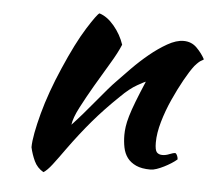

<svg xmlns="http://www.w3.org/2000/svg" viewBox="-44 -532 701 630"><g transform="rotate(5 306.5 -217.5)"><path d="M259 -485Q285 -477 308 -449.5Q331 -422 342 -389Q331 -362 308 -324Q285 -286 262 -246.5Q239 -207 220.5 -171.5Q202 -136 199 -113Q215 -130 234.5 -152.5Q254 -175 272.5 -197.5Q291 -220 307 -238.5Q323 -257 332 -266Q351 -286 377 -312.5Q403 -339 431.5 -362.5Q460 -386 489 -402.5Q518 -419 542 -419Q568 -419 585.5 -401.5Q603 -384 613 -365Q613 -363 605.5 -359.5Q598 -356 584 -340Q570 -322 552.5 -290.5Q535 -259 518.5 -222.5Q502 -186 491 -148Q480 -110 480 -79Q480 -54 486.5 -47Q493 -40 505 -40Q516 -40 528 -45Q540 -50 547 -50Q551 -48 553.5 -41.5Q556 -35 556 -30Q548 -23 537 -16Q526 -9 514 -3Q502 3 490.5 7Q479 11 470 11Q441 11 422.5 2.5Q404 -6 393.5 -20Q383 -34 379 -53.5Q375 -73 375 -95Q375 -107 377 -122Q379 -137 385 -157.5Q391 -178 402 -206.5Q413 -235 430 -275Q428 -275 403 -261Q378 -247 349 -218Q302 -173 264.5 -129Q227 -85 188 -31Q166 0 149.5 21.5Q133 43 121 50Q100 38 90 16.5Q80 -5 75 -28Q75 -47 80.5 -76Q86 -105 95.5 -140.5Q105 -176 119 -215Q133 -254 150 -293Q188 -381 219.5 -431Q251 -481 259 -485Z"/></g></svg>

Font: Sweet Mavka Script
Style: Regular
Weight: 500
Designer: Pablo Impallari/Anastassiya Vishnevskaya
Foundry: Pablo Impallari/ Anastassiya Vishnevskaya
Version: Version 2.0/www.impallari.com/   behance.net/sweetcherry